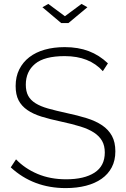

<svg xmlns="http://www.w3.org/2000/svg" viewBox="-20 -956 645 982"><path d="M227 -936 312 -873 397 -936 427 -919 330 -838H293L197 -919ZM506 -592Q437 -669 311 -669Q207 -669 159.5 -629.5Q112 -590 112 -523Q112 -489 124 -466.5Q136 -444 161.5 -428Q187 -412 226 -401Q265 -390 320 -378Q377 -366 423.5 -351.5Q470 -337 502.5 -315Q535 -293 552.5 -261Q570 -229 570 -182Q570 -135 551.5 -100Q533 -65 499.5 -41.5Q466 -18 419.5 -6Q373 6 316 6Q150 6 35 -100L62 -141Q107 -94 172 -66.5Q237 -39 318 -39Q411 -39 463.5 -73Q516 -107 516 -176Q516 -211 502 -235.5Q488 -260 460.5 -278Q433 -296 391 -309Q349 -322 293 -334Q236 -346 192.5 -359.5Q149 -373 119.5 -393.5Q90 -414 75 -443Q60 -472 60 -516Q60 -564 78.5 -601Q97 -638 130 -663.5Q163 -689 209 -702Q255 -715 311 -715Q380 -715 434 -694.5Q488 -674 532 -632Z"/></svg>

Font: Oxford Sans
Style: Regular
Weight: 300
Designer: Matt McInerney, Pablo Impallari, Rodrigo Fuenzalida
Foundry: Matt McInerney, Pablo Impallari, Rodrigo Fuenzalida
Version: Version 3.000g; ttfautohint (v1.5) -l 8 -r 28 -G 28 -x 14 -D